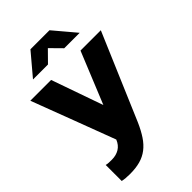

<svg xmlns="http://www.w3.org/2000/svg" viewBox="-283 -851 1169 1169"><g transform="rotate(-45 301.5 -267.0)"><path d="M201 8Q150 -128 99.5 -261Q49 -394 -2 -529H177L294 -196Q328 -280 362 -362.5Q396 -445 430 -529H605Q545 -389 486.5 -251Q428 -113 368 27Q346 77 322 113Q298 149 268 172Q238 195 200 205.5Q162 216 113 216Q93 216 76 214.5Q59 213 46 210V72Q57 75 69.5 75.5Q82 76 96 76Q132 76 159.5 59.5Q187 43 201 8ZM370 -609Q353 -627 335 -644.5Q317 -662 300 -680Q283 -662 265 -644.5Q247 -627 230 -609H101Q131 -644 160.5 -679.5Q190 -715 220 -750H384Q414 -715 443.5 -679.5Q473 -644 503 -609Z"/></g></svg>

Font: Rosa Sans Black
Style: Regular
Weight: 900
Designer: Pentagram / MCKL
Foundry: Pentagram / MCKL
Version: Version 1.005;September 16, 2019;FontCreator 11.5.0.2425 64-